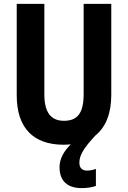

<svg xmlns="http://www.w3.org/2000/svg" viewBox="-20 -734 658 987"><path d="M388 102C388 64 411 26 471 -38C524 -81 552 -151 552 -246V-714H410V-250C410 -154 379 -113 309 -113C243 -113 208 -154 208 -249V-714H66V-243C66 -77 151 10 307 10C320 10 332 9 344 8C306 45 286 85 286 125C286 194 324 233 400 233C426 233 453 229 473 222V134C463 139 442 143 427 143C404 143 388 131 388 102Z"/></svg>

Font: Noto Sans Lao UI Cond
Style: Bold
Weight: 700
Width: 3
Designer: Monotype Design Team
Foundry: Monotype Imaging Inc.
Version: Version 2.000